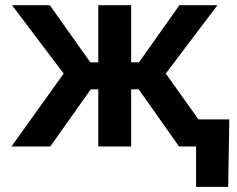

<svg xmlns="http://www.w3.org/2000/svg" viewBox="-20 -566 915 742"><path d="M24.4 0 226.1 -281.7 26.4 -545.9H172.4L329.1 -325.2H359.9V-545.9H486.8V-325.2H517.1L673.3 -545.9H820.3L620.6 -281.7L821.8 0H671.9L516.1 -220.7H486.8V0H359.9V-220.7H330.6L174.3 0ZM737.8 156.2V0H697.3V-104.5H866.2L861.8 156.2Z"/></svg>

Font: Inter SemiBold
Style: Regular
Weight: 600
Designer: Rasmus Andersson
Foundry: rsms
Version: Version 4.001;git-9221beed3